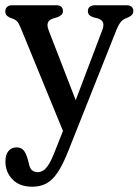

<svg xmlns="http://www.w3.org/2000/svg" viewBox="-24 -454 520 720"><path d="M271.7 -48 215 44.1 53.9 -348.9Q46.4 -367.4 39.6 -374.5Q32.8 -381.6 13 -387.8Q3.1 -393 -0.6 -397.9Q-4.3 -402.9 -4.3 -410.3Q-4.3 -421.7 2.5 -428Q9.2 -434.2 20.7 -434.2H188.1Q199.5 -434.2 205.8 -428.6Q212 -422.9 212 -412.3Q212 -404.2 207.3 -399.2Q202.5 -394.2 191.7 -389.6L175.5 -384.7Q159.4 -379.5 155.5 -368.7Q151.5 -358 158.7 -339.6ZM181.7 114 222.3 11.3 243.2 -34.2 359.6 -341.4Q365.9 -358.4 362.6 -368.8Q359.2 -379.3 343.1 -384.9L324.5 -389.6Q314.1 -393.9 309.9 -398.7Q305.6 -403.6 305.6 -412.3Q305.6 -422.6 312.4 -428.4Q319.2 -434.2 331.6 -434.2H450.9Q462.7 -434.2 469.4 -428.6Q476.1 -422.9 476.1 -412.3Q476.1 -404.9 472.2 -399.8Q468.3 -394.8 458 -389.4Q438.4 -382.6 430.1 -373.2Q421.8 -363.8 412.3 -341L230.8 115.4Q211 164.9 191.7 193.4Q172.4 222 149.7 234.1Q127 246.2 97 246.2Q49.3 246.2 22.8 218.7Q-3.7 191.2 -3.7 151.6Q-3.7 126.8 7.4 112.7Q18.6 98.7 38.3 98.7Q53 98.7 62.4 107.4Q71.7 116.2 78.9 139.4L83.9 157.5Q87.3 176.8 95.8 184.1Q104.2 191.5 117.5 191.5Q129.3 191.5 139.7 184.3Q150 177.1 160.3 160Q170.5 142.9 181.7 114Z"/></svg>

Font: Fraunces 144pt S100 Black
Style: Regular
Weight: 900
Version: Version 1.000